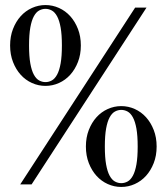

<svg xmlns="http://www.w3.org/2000/svg" viewBox="-20 -730 660 760"><path d="M515 -700H560L105 0H60ZM160 -695Q147 -695 135 -688.5Q123 -682 114 -665.5Q105 -649 100 -621Q95 -593 95 -550Q95 -507 100 -479Q105 -451 114 -434.5Q123 -418 135 -411.5Q147 -405 160 -405Q173 -405 185 -411.5Q197 -418 206 -434.5Q215 -451 220 -479Q225 -507 225 -550Q225 -593 220 -621Q215 -649 206 -665.5Q197 -682 185 -688.5Q173 -695 160 -695ZM160 -710Q188 -710 213.5 -698.5Q239 -687 258 -666Q277 -645 288.5 -615.5Q300 -586 300 -550Q300 -514 288.5 -484.5Q277 -455 258 -434Q239 -413 213.5 -401.5Q188 -390 160 -390Q132 -390 106.5 -401.5Q81 -413 62 -434Q43 -455 31.5 -484.5Q20 -514 20 -550Q20 -586 31.5 -615.5Q43 -645 62 -666Q81 -687 106.5 -698.5Q132 -710 160 -710ZM460 -295Q447 -295 435 -288.5Q423 -282 414 -265.5Q405 -249 400 -221Q395 -193 395 -150Q395 -107 400 -79Q405 -51 414 -34.5Q423 -18 435 -11.5Q447 -5 460 -5Q473 -5 485 -11.5Q497 -18 506 -34.5Q515 -51 520 -79Q525 -107 525 -150Q525 -193 520 -221Q515 -249 506 -265.5Q497 -282 485 -288.5Q473 -295 460 -295ZM460 -310Q488 -310 513.5 -298.5Q539 -287 558 -266Q577 -245 588.5 -215.5Q600 -186 600 -150Q600 -114 588.5 -84.5Q577 -55 558 -34Q539 -13 513.5 -1.5Q488 10 460 10Q432 10 406.5 -1.5Q381 -13 362 -34Q343 -55 331.5 -84.5Q320 -114 320 -150Q320 -186 331.5 -215.5Q343 -245 362 -266Q381 -287 406.5 -298.5Q432 -310 460 -310Z"/></svg>

Font: Oranienbaum
Style: Regular
Weight: 400
Designer: Oleg Pospelov and Jovanny Lemonad
Foundry: Oleg Pospelov and jovanny Lemonad
Version: Version 1.001; ttfautohint (v0.91) -l 8 -r 50 -G 200 -x 0 -w